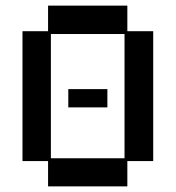

<svg xmlns="http://www.w3.org/2000/svg" viewBox="-20 -651 626 683"><path d="M151 12V-78H60V-540H151V-631H433V-540H525V-78H433V12ZM161 -88H423V-530H161ZM223 -269V-334H362V-269Z"/></svg>

Font: Pixelify Sans
Style: Regular
Weight: 400
Designer: Stefie Justprince
Foundry: Typecalism Foundryline
Version: Version 1.000;February 13, 2025;FontCreator 15.0.0.3015 64-b